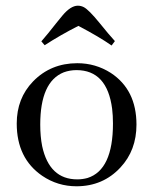

<svg xmlns="http://www.w3.org/2000/svg" viewBox="-20 -648 541 678"><path d="M122.1 -208Q122.1 -359.4 205.1 -392.6Q226.6 -400.4 250 -400.4Q358.4 -400.4 376 -263.7Q378.9 -240.2 378.9 -211.9Q378.9 -47.9 289.1 -19.5Q271.5 -14.6 252.9 -14.6Q154.3 -14.6 128.9 -131.8Q122.1 -166 122.1 -208ZM252.9 -424.8Q159.2 -424.8 96.7 -360.4Q39.1 -300.8 39.1 -211.9Q39.1 -88.9 128.9 -27.3Q183.6 9.8 250 9.8Q343.8 9.8 405.3 -56.6Q461.9 -117.2 461.9 -208Q461.9 -331.1 371.1 -390.6Q317.4 -424.8 252.9 -424.8ZM374 -487.3 385.7 -502.9Q363.3 -527.3 332 -566.4Q293 -614.3 275.4 -623Q265.6 -627.9 254.9 -627.9Q229.5 -627.9 200.2 -592.8Q193.4 -585 178.7 -566.4Q147.5 -526.4 126 -502L137.7 -488.3Q193.4 -524.4 256.8 -556.6Q331.1 -517.6 374 -487.3Z"/></svg>

Font: Abhaya Libre
Style: Regular
Weight: 400
Designer: Pushpananda Ekanayake, Sol Matas, Pathum Egodawatta
Foundry: Mooniak
Version: Version 1.050 ; ttfautohint (v1.6)